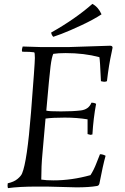

<svg xmlns="http://www.w3.org/2000/svg" viewBox="-20 -963 643 991"><path d="M255 -773Q246 -782 244 -795Q367 -864 457 -943Q488 -926 504 -889Q463 -862 401 -833Q339 -804 297 -788ZM97 -723 193 -720H333L548 -727Q561 -727 561 -717Q561 -715 556 -692Q542 -630 532 -544Q525 -541 519 -541Q513 -541 501 -544Q496 -657 493 -668Q414 -689 319 -689Q280 -689 255 -685Q247 -668 241 -621.5Q235 -575 219 -392Q232 -388 294.5 -388Q357 -388 397.5 -393Q438 -398 452 -433Q467 -433 476 -427Q462 -353 457 -269Q449 -267 447 -267L432 -271V-347Q378 -356 314 -356Q250 -356 215 -351L199 -169Q193 -106 193 -36Q218 -32 256 -32Q350 -32 447 -59Q464 -85 478 -121.5Q492 -158 496 -167Q511 -167 525 -159Q511 -109 493 -15Q490 -4 480 -3Q440 4 375 4L221 0H171Q79 0 21 8Q19 0 19 -5L20 -17Q52 -24 70.5 -39.5Q89 -55 94 -68Q120 -129 140 -382Q160 -635 160 -664Q160 -693 156 -693Q139 -696 95 -696Q93 -700 93 -704.5Q93 -709 97 -723Z"/></svg>

Font: Rosarivo
Style: Italic
Weight: 400
Version: Version 1.003